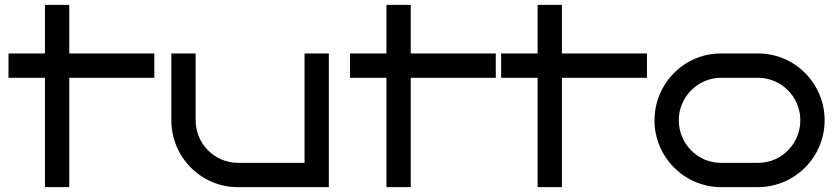

<svg xmlns="http://www.w3.org/2000/svg" viewBox="-20 -770 3450 790"><path d="M265 -450H615V-550H265V-750H165V-550H15V-450H165V0H265Z M1333 -550H1233V-100H958C862 -101 785 -179 785 -275V-550H685V-275C685 -124 807 0 958 0H1333Z M1670 -450H2020V-550H1670V-750H1570V-550H1420V-450H1570V0H1670Z M2292 -450H2642V-550H2292V-750H2192V-550H2042V-450H2192V0H2292Z M3373 -275C3373 -426 3251 -550 3100 -550H2946C2795 -550 2673 -426 2673 -275C2673 -124 2795 -1 2946 0H3100C3251 -1 3373 -124 3373 -275ZM3273 -275C3273 -179 3196 -100 3100 -100H2946C2850 -100 2773 -179 2773 -275C2773 -371 2850 -449 2946 -450H3100C3196 -449 3273 -371 3273 -275Z"/></svg>

Font: Bruno Ace
Style: Regular
Weight: 400
Designer: Astigmatic (AOETI)
Foundry: Astigmatic (AOETI)
Version: Version 1.000